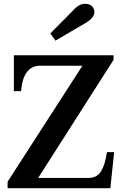

<svg xmlns="http://www.w3.org/2000/svg" viewBox="-20 -991 648 1011"><path d="M245 -815 367 -938Q396 -971 428 -971Q452 -971 464.5 -958Q477 -945 477 -928Q477 -912 465 -897.5Q453 -883 429 -869L272 -777ZM20 -34 414 -645H192Q102 -645 91 -511H53V-700H578V-676L181 -54H445Q492 -54 513.5 -91.5Q535 -129 543 -190H581L561 0H20Z"/></svg>

Font: Taviraj SemiBold
Style: Regular
Weight: 600
Designer: Katatrad Team
Foundry: CadsonDemak
Version: Version 1.001